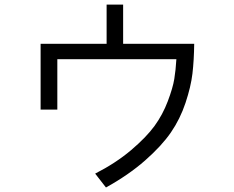

<svg xmlns="http://www.w3.org/2000/svg" viewBox="-20 -789 1040 852"><path d="M160.2 -302.7V-594.7H453.1V-768.6H526.4V-594.7H841.8Q840.8 -520.5 834 -462.4Q827.1 -404.3 803.2 -332.5Q779.3 -260.7 738.3 -201.2Q697.3 -141.6 624 -77.1Q550.8 -12.7 450.2 43L402.3 -18.6Q494.1 -65.4 562 -123Q629.9 -180.7 666 -230.5Q702.1 -280.3 724.6 -339.8Q747.1 -399.4 753.4 -438.5Q759.8 -477.5 762.7 -526.4H234.4V-302.7Z"/></svg>

Font: Gothic A1
Style: Regular
Weight: 400
Designer: HanYang I&C Co.,Ltd.
Foundry: HanYang I&C Co.,Ltd.
Version: Version 2.50